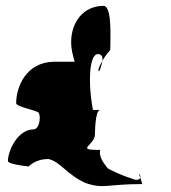

<svg xmlns="http://www.w3.org/2000/svg" viewBox="-20 -692 582 653"><path d="M7 -144C7 -134 70 -126 78 -126C78 -126 100 -152 146 -151C186 -141 208 -98 270 -70C333 -48 341 -66 464 -66L457 -88C455 -82 448 -77 433 -83C397 -94 361 -111 347 -119C339 -130 314 -156 321 -182C232 -182 303 -196 303 -236C303 -236 303 -316 320 -318H296C292 -343 286 -372 286 -423C286 -472 295 -508 313 -508C327 -508 330 -497 328 -485C338 -503 355 -522 355 -522C355 -560 362 -672 332 -672C263 -672 222 -616 222 -549C222 -522 228 -504 234 -482H162C70 -480 35 -398 35 -341C35 -328 107 -317 112 -308C120 -292 113 -252 94 -252C42 -252 7 -182 7 -144ZM318 -450C318 -450 326 -469 328 -485C318 -467 310 -450 318 -450ZM453 -100 457 -88C459 -93 456 -100 453 -100Z"/></svg>

Font: Ampere
Style: SCSuCnd
Weight: 400
Version: Version 1